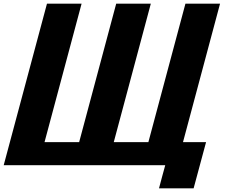

<svg xmlns="http://www.w3.org/2000/svg" viewBox="-20 -895 1227 1040"><path d="M841.3 125H1028.8Q1040 83 1062.5 0Q1085 -83 1096.2 -125H971.2L1171.9 -875H984.4L783.7 -125H596.2L796.9 -875H609.4L408.7 -125H221.2L421.9 -875H234.4Q195.3 -729 117.2 -437.5Q39.1 -146 0 0H875Q869.1 21 857.9 62.5Q846.7 104 841.3 125Z"/></svg>

Font: Faithful 32x
Style: SemiboldOblique
Weight: 400
Foundry: Faithful Resource Pack
Version: Version 1.0; January 27, 2023